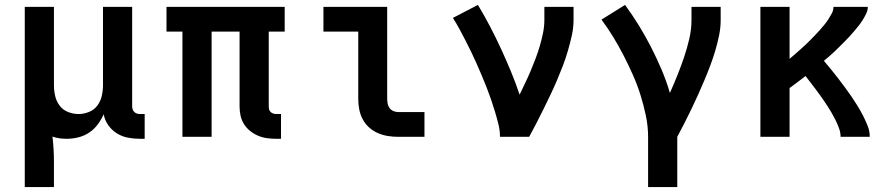

<svg xmlns="http://www.w3.org/2000/svg" viewBox="-20 -558 3640 783"><path d="M81 205V-530H200V-210Q200 -188 205 -166.5Q210 -145 223 -127.5Q236 -110 257 -101.5Q278 -93 300 -93Q322 -93 343 -101.5Q364 -110 377 -127.5Q390 -145 395 -166.5Q400 -188 400 -210V-530H519V-124Q519 -118 521 -112Q523 -106 527.5 -101.5Q532 -97 538 -95Q544 -93 550 -93H570V8H550Q526 8 502 3.5Q478 -1 457 -14Q436 -27 421.5 -47.5Q407 -68 403 -92Q393 -70 378.5 -50.5Q364 -31 344 -17.5Q324 -4 300 2Q276 8 252 8Q237 8 222.5 6Q208 4 194 -1Q197 25 198.5 51Q200 77 200 102V205Z M1107 8Q1088 8 1069 5.5Q1050 3 1032.5 -4.5Q1015 -12 1000 -24Q985 -36 975 -52Q965 -68 961 -86.5Q957 -105 957 -124V-429H843V0H724V-429H659V-530H1141V-429H1076V-124Q1076 -118 1077.5 -112Q1079 -106 1083.5 -101.5Q1088 -97 1094.5 -95Q1101 -93 1107 -93H1126V8Z M1604 0Q1582 0 1561 -3.5Q1540 -7 1520.5 -15.5Q1501 -24 1485 -38.5Q1469 -53 1459 -72Q1449 -91 1445 -112Q1441 -133 1441 -155V-429H1299V-530H1559V-155Q1559 -145 1561 -135Q1563 -125 1569 -117Q1575 -109 1584.5 -105Q1594 -101 1604 -101H1711V0Z M2019 0Q2019 -26 2012.5 -52Q2006 -78 1998.5 -103Q1991 -128 1982.5 -152.5Q1974 -177 1964.5 -201.5Q1955 -226 1944.5 -250.5Q1934 -275 1923.5 -299Q1913 -323 1901.5 -346.5Q1890 -370 1878 -393.5Q1866 -417 1853.5 -440Q1841 -463 1827 -485L1929 -538Q1955 -495 1978.5 -450Q2002 -405 2023 -359.5Q2044 -314 2063.5 -267Q2083 -220 2099 -172Q2111 -197 2122.5 -221Q2134 -245 2144.5 -270Q2155 -295 2164.5 -320Q2174 -345 2181.5 -371Q2189 -397 2194.5 -423.5Q2200 -450 2200 -477V-530H2319V-477Q2319 -445 2312 -413.5Q2305 -382 2296 -351Q2287 -320 2275.5 -290Q2264 -260 2251.5 -230.5Q2239 -201 2225 -172Q2211 -143 2197 -114Q2183 -85 2168 -56.5Q2153 -28 2138 0Z M2623 205V0Q2623 -43 2614 -86Q2605 -129 2592 -170.5Q2579 -212 2561.5 -251.5Q2544 -291 2524 -330Q2504 -369 2481.5 -406Q2459 -443 2433 -478L2529 -538Q2559 -497 2585.5 -454Q2612 -411 2635 -366Q2658 -321 2678 -274Q2698 -227 2712 -179Q2728 -215 2742.5 -251Q2757 -287 2769.5 -324Q2782 -361 2791 -399.5Q2800 -438 2800 -477V-530H2919V-477Q2919 -445 2912.5 -413.5Q2906 -382 2897 -351.5Q2888 -321 2876.5 -290.5Q2865 -260 2852.5 -230.5Q2840 -201 2827 -172Q2814 -143 2800 -114Q2786 -85 2771.5 -56.5Q2757 -28 2742 0V205Z M3081 0V-530H3200V-318Q3211 -327 3221.5 -336.5Q3232 -346 3242.5 -355Q3253 -364 3263.5 -374Q3274 -384 3284 -394Q3294 -404 3303.5 -414Q3313 -424 3322.5 -434.5Q3332 -445 3341 -456Q3350 -467 3357.5 -478.5Q3365 -490 3372 -503Q3379 -516 3379 -530H3519Q3519 -516 3512.5 -502.5Q3506 -489 3498.5 -477Q3491 -465 3482 -453.5Q3473 -442 3463.5 -431Q3454 -420 3444.5 -409.5Q3435 -399 3424.5 -388.5Q3414 -378 3404 -368Q3394 -358 3383.5 -348Q3373 -338 3362 -328.5Q3351 -319 3340 -310Q3355 -292 3369.5 -274.5Q3384 -257 3398 -238.5Q3412 -220 3425.5 -202Q3439 -184 3452 -165Q3465 -146 3477 -126.5Q3489 -107 3499.5 -86.5Q3510 -66 3518.5 -44.5Q3527 -23 3527 0H3408Q3408 -18 3401.5 -35.5Q3395 -53 3387 -69Q3379 -85 3370 -100.5Q3361 -116 3351 -131Q3341 -146 3330.5 -161Q3320 -176 3309 -190.5Q3298 -205 3287 -219.5Q3276 -234 3265 -248Q3249 -235 3232.5 -223Q3216 -211 3200 -199V0Z"/></svg>

Font: Iosevka Curly Extended
Style: Bold
Weight: 700
Width: 7
Monospace: yes
Designer: Belleve Invis
Foundry: Belleve Invis
Version: Version 11.1.0; ttfautohint (v1.8.3)